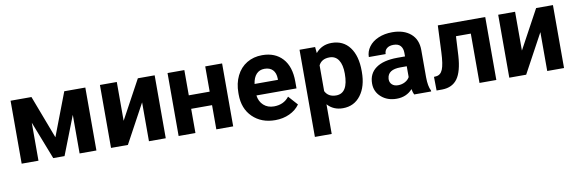

<svg xmlns="http://www.w3.org/2000/svg" viewBox="-52 -961 4773 1587"><g transform="rotate(-10 2334.5 -167.5)"><path d="M376 -166.5 514.2 -528.3H690.9V0H549.8V-324.2L423.3 0H328.6L204.6 -318.8V0H63.5V-528.3H238.8Z M1131.8 -528.3H1272.9V0H1131.8V-326.2L955.1 0H813.5V-528.3H955.1V-202.6Z M1838.9 0H1697.3V-203.1H1522V0H1380.9V-528.3H1522V-316.4H1697.3V-528.3H1838.9Z M1929.2 0ZM2191.4 9.8Q2075.2 9.8 2002.2 -61.5Q1929.2 -132.8 1929.2 -251.5V-265.1Q1929.2 -344.7 1960 -407.5Q1990.7 -470.2 2047.1 -504.2Q2103.5 -538.1 2175.8 -538.1Q2284.2 -538.1 2346.4 -469.7Q2408.7 -401.4 2408.7 -275.9V-218.3H2072.3Q2079.1 -166.5 2113.5 -135.3Q2147.9 -104 2200.7 -104Q2282.2 -104 2328.1 -163.1L2397.5 -85.4Q2365.7 -40.5 2311.5 -15.4Q2257.3 9.8 2191.4 9.8ZM2175.3 -423.8Q2133.3 -423.8 2107.2 -395.5Q2081.1 -367.2 2073.7 -314.5H2270V-325.7Q2269 -372.6 2244.6 -398.2Q2220.2 -423.8 2175.3 -423.8Z M2488.8 0ZM2964.4 -259.3Q2964.4 -137.2 2908.9 -63.7Q2853.5 9.8 2759.3 9.8Q2679.2 9.8 2629.9 -45.9V203.1H2488.8V-528.3H2619.6L2624.5 -476.6Q2675.8 -538.1 2758.3 -538.1Q2856 -538.1 2910.2 -465.8Q2964.4 -393.6 2964.4 -266.6ZM2823.2 -269.5Q2823.2 -343.3 2797.1 -383.3Q2771 -423.3 2721.2 -423.3Q2654.8 -423.3 2629.9 -372.6V-156.2Q2655.8 -104 2722.2 -104Q2823.2 -104 2823.2 -269.5Z M3030.8 0ZM3357.9 0Q3348.1 -19 3343.8 -47.4Q3292.5 9.8 3210.4 9.8Q3132.8 9.8 3081.8 -35.2Q3030.8 -80.1 3030.8 -148.4Q3030.8 -232.4 3093 -277.3Q3155.3 -322.3 3272.9 -322.8H3337.9V-353Q3337.9 -389.6 3319.1 -411.6Q3300.3 -433.6 3259.8 -433.6Q3224.1 -433.6 3203.9 -416.5Q3183.6 -399.4 3183.6 -369.6H3042.5Q3042.5 -415.5 3070.8 -454.6Q3099.1 -493.7 3150.9 -515.9Q3202.6 -538.1 3267.1 -538.1Q3364.7 -538.1 3422.1 -489Q3479.5 -439.9 3479.5 -351.1V-122.1Q3480 -46.9 3500.5 -8.3V0ZM3241.2 -98.1Q3272.5 -98.1 3298.8 -112.1Q3325.2 -126 3337.9 -149.4V-240.2H3285.2Q3179.2 -240.2 3172.4 -167L3171.9 -158.7Q3171.9 -132.3 3190.4 -115.2Q3209 -98.1 3241.2 -98.1Z M4047.4 -528.3V0H3906.2V-414.1H3781.7L3772.9 -251Q3764.6 -120.6 3721.7 -61Q3678.7 -1.5 3593.8 0H3545.9L3544.4 -114.7L3562 -116.2Q3600.1 -119.1 3617.7 -161.1Q3635.3 -203.1 3639.6 -304.2L3649.4 -528.3Z M4474.6 -528.3H4615.7V0H4474.6V-326.2L4297.9 0H4156.2V-528.3H4297.9V-202.6Z"/></g></svg>

Font: Roboto
Style: Bold
Weight: 700
Designer: Google
Version: Version 2.134; 2016; ttfautohint (v1.6)